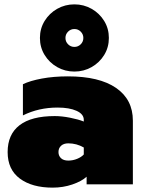

<svg xmlns="http://www.w3.org/2000/svg" viewBox="-20 -845 659 880"><path d="M163 -671Q163 -714 184.5 -749Q206 -784 242 -804.5Q278 -825 321 -825Q364 -825 400 -804.5Q436 -784 457.5 -749Q479 -714 479 -671Q479 -628 457.5 -593Q436 -558 400 -537.5Q364 -517 321 -517Q278 -517 242 -537.5Q206 -558 184.5 -593Q163 -628 163 -671ZM362 -671Q362 -688 350 -700Q338 -712 321 -712Q304 -712 292 -700Q280 -688 280 -671Q280 -654 292 -642Q304 -630 321 -630Q338 -630 350 -642Q362 -654 362 -671ZM15 -148Q15 -229 69.5 -271Q124 -313 231 -313Q263 -313 301 -305.5Q339 -298 364 -288V-296Q364 -322 331 -337Q298 -352 244 -352Q157 -352 85 -316V-459Q118 -475 172 -485Q226 -495 291 -495Q435 -495 512 -442Q589 -389 589 -292V0H377V-35Q354 -14 311.5 0.5Q269 15 221 15Q127 15 71 -26.5Q15 -68 15 -148ZM364 -137V-169Q331 -188 293 -188Q272 -188 260 -177Q248 -166 248 -148Q248 -131 259.5 -120Q271 -109 293 -109Q314 -109 333.5 -117Q353 -125 364 -137Z"/></svg>

Font: Prompt Black
Style: Regular
Weight: 900
Designer: Katatrad Team
Foundry: CadsonDemak
Version: Version 1.001